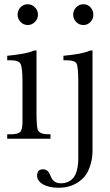

<svg xmlns="http://www.w3.org/2000/svg" viewBox="-20 -654 518 905"><path d="M63 -585Q63 -605 76.5 -619.5Q90 -634 111 -634Q130 -634 144.5 -619.5Q159 -605 159 -585Q159 -565 144.5 -550.5Q130 -536 111 -536Q91 -536 77 -550.5Q63 -565 63 -585ZM325 -585Q325 -605 339 -619.5Q353 -634 373 -634Q393 -634 406.5 -619.5Q420 -605 420 -585Q420 -565 406.5 -550.5Q393 -536 373 -536Q353 -536 339 -550.5Q325 -565 325 -585ZM152 -129Q152 -52 159 -40Q169 -21 208 -21H218V0H14V-21H30Q64 -21 75 -32Q86 -43 86 -80V-266Q86 -339 76 -354Q68 -370 27 -370H14V-391Q54 -395 85.5 -400.5Q117 -406 142 -416H152ZM416 60Q416 98 402 136Q389 172 365 192Q321 231 256 231Q211 231 183 215Q155 199 155 174Q155 144 183 144Q205 144 215 168L220 179Q233 210 266 210Q307 210 329 180Q344 158 348 116Q349 110 349 92V-267Q349 -338 341 -354Q333 -370 292 -370H279V-391Q320 -395 351 -400.5Q382 -406 406 -416H416Z"/></svg>

Font: New Athena Unicode
Style: Regular
Weight: 400
Designer: J. Rusten 1997; rev. by R. Hancock 2001, 2002, rev. by D. Mastronarde 2002-2021
Foundry: GreekKeys New Athena Unicode
Version: Version 5.008